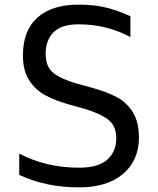

<svg xmlns="http://www.w3.org/2000/svg" viewBox="-20 -792 683 829"><path d="M63 -37V-129Q178 -68 322 -68Q405 -68 443.5 -103Q482 -138 482 -195Q482 -249 446.5 -276Q411 -303 342 -323L274 -342Q216 -359 175 -381Q134 -403 106.5 -444.5Q79 -486 79 -553Q79 -660 141.5 -716Q204 -772 319 -772Q386 -772 437 -759.5Q488 -747 543 -722V-632Q441 -687 319 -687Q245 -687 211 -652.5Q177 -618 177 -558Q178 -503 210.5 -477Q243 -451 312 -431L381 -412Q442 -395 484.5 -372.5Q527 -350 553.5 -307.5Q580 -265 580 -197Q579 -98 510.5 -40.5Q442 17 322 17Q177 17 63 -37Z"/></svg>

Font: Biryani
Style: Regular
Weight: 400
Designer: Dan Reynolds and Mathieu Reguer
Foundry: Dan Reynolds and Mathieu Reguer
Version: Version 1.004; ttfautohint (v1.1) -l 5 -r 5 -G 72 -x 0 -D la